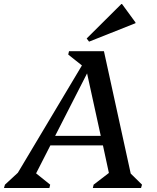

<svg xmlns="http://www.w3.org/2000/svg" viewBox="-74 -948 790 968"><path d="M-54 0 -49 -17 16 -77 339 -618 270 -673 274 -690H450L585 -73L642 -17L637 0H394L398 -17L475 -76L445 -215H180L108 -74L179 -17L175 0ZM204 -263H434L365 -578ZM375 -738 363 -754 538 -928H541L609 -835V-831Z"/></svg>

Font: Platypi
Style: Italic
Weight: 400
Italic angle: -13°
Designer: David Sargent
Foundry: Bolt Cutter Type
Version: Version 1.200; ttfautohint (v1.8.4.7-5d5b)